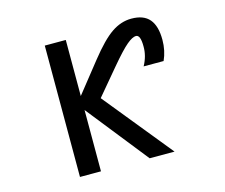

<svg xmlns="http://www.w3.org/2000/svg" viewBox="-105 -892 1210 1034"><g transform="rotate(-15 500.0 -375.0)"><path d="M706.1 -751Q774.4 -751 806.6 -712.9Q838.9 -674.8 838.9 -597.7Q838.9 -537.1 815.4 -485.4H704.1Q732.4 -537.1 731.4 -589.8Q731.4 -654.3 706.1 -654.3Q686.5 -654.3 654.3 -627.4Q622.1 -600.6 559.6 -526.4L436.5 -379.9L746.1 1H607.4L335.9 -340.8V1H218.8V-731.4H335.9V-418.9L467.8 -585Q542 -678.7 595.2 -714.8Q648.4 -751 706.1 -751Z"/></g></svg>

Font: GenEi Gothic M SemiBold
Style: Regular
Weight: 500
Designer: o_tamon (Modified); [Source Han Sans]
Ryoko NISHIZUKA  (kana & ideographs); Paul D. Hunt (Latin, Greek & Cyrillic); Wenl
Version: Version 1.1a;Original Version 1.004